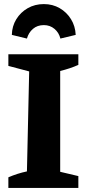

<svg xmlns="http://www.w3.org/2000/svg" viewBox="-20 -921 429 941"><path d="M21 0V-52Q65 -71 112 -81L123 -571L21 -598V-655H364V-603Q344 -594 321.5 -586.5Q299 -579 275 -573V-79L364 -58V0ZM195 -901Q238 -901 272.5 -881Q307 -861 328 -827Q349 -793 351 -750L276 -732Q269 -761 247 -779.5Q225 -798 195 -798Q163 -798 141.5 -779.5Q120 -761 112 -732L38 -750Q39 -793 60 -827Q81 -861 116 -881Q151 -901 195 -901Z"/></svg>

Font: Piazzolla SC
Style: Bold
Weight: 700
Designer: Juan Pablo del Peral
Foundry: Huerta Tipografica
Version: Version 1.330